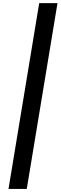

<svg xmlns="http://www.w3.org/2000/svg" viewBox="-20 -982 394 1236"><path d="M350.1 -961.9 152.3 234.4H34.7L232.4 -961.9Z"/></svg>

Font: Inter 17pt SemiBold
Style: Italic
Weight: 600
Italic angle: -9.3988°
Version: Version 4.001;git-66647c0bb